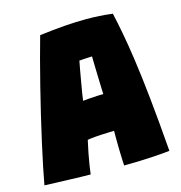

<svg xmlns="http://www.w3.org/2000/svg" viewBox="-104 -761 811 859"><g transform="rotate(-15 302.0 -331.0)"><path d="M211 7.5Q197 7.5 169.8 6.8Q142.5 6 110.5 5Q78.5 4 48.5 3Q18.5 2 -1.5 1Q4.5 -33 14.5 -81.8Q24.5 -130.5 37.5 -188.5Q50.5 -246.5 65.2 -308.8Q80 -371 95.5 -432.8Q111 -494.5 126 -551Q141 -607.5 154 -653Q218 -661 270.8 -665Q323.5 -669 371.5 -669Q402.5 -669 432.5 -667.2Q462.5 -665.5 493 -661.5Q503 -617.5 513.2 -563.2Q523.5 -509 534.2 -434Q545 -359 556 -254Q567 -149 578.5 -3.5Q558.5 -1 520.2 1.8Q482 4.5 440 6Q398 7.5 366 7.5Q365 -7 364.5 -22Q364 -37 363.5 -53Q363 -69 362.8 -85.5Q362.5 -102 362.5 -119.2Q362.5 -136.5 362.5 -154Q346.5 -153.5 331 -153Q315.5 -152.5 301.2 -151.8Q287 -151 275 -150Q263 -149 253.5 -147.8Q244 -146.5 238.5 -145.5Q232 -117.5 226.5 -89Q221 -60.5 217 -35.5Q213 -10.5 211 7.5ZM263.5 -319.5Q270.5 -320.5 289.5 -322Q308.5 -323.5 328.8 -324.5Q349 -325.5 358.5 -325.5Q358 -333 357.2 -359Q356.5 -385 355.5 -416Q354.5 -447 354 -471.5Q353.5 -496 353.5 -501Q347.5 -501 334.8 -500.2Q322 -499.5 310.2 -498.8Q298.5 -498 294 -497.5Q291 -482 286.2 -456.2Q281.5 -430.5 276.8 -402.5Q272 -374.5 268.2 -352Q264.5 -329.5 263.5 -319.5Z"/></g></svg>

Font: Grandstander Thin Black
Style: Regular
Weight: 900
Version: Version 1.200